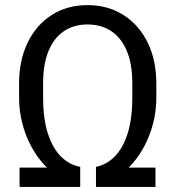

<svg xmlns="http://www.w3.org/2000/svg" viewBox="-20 -741 705 761"><path d="M504.4 -354.5V-411.1Q504.4 -487.3 482.7 -539.1Q460.9 -590.8 421.1 -617.4Q381.3 -644 326.7 -644Q272.5 -644 233.2 -617.4Q193.8 -590.8 172.4 -539.1Q150.9 -487.3 150.9 -411.1V-354.5Q150.9 -271 169.4 -212.9Q188 -154.8 220.9 -121.3Q253.9 -87.9 297.9 -79.6V-10.7Q227.5 -19.5 172.9 -70.3Q118.2 -121.1 86.9 -196.5Q55.7 -272 55.7 -354.5V-410.2Q55.7 -502.4 89.8 -572.5Q124 -642.6 185.1 -681.6Q246.1 -720.7 326.7 -720.7Q407.7 -720.7 469.2 -681.6Q530.8 -642.6 565.2 -572.5Q599.6 -502.4 599.6 -410.2V-354.5Q599.6 -272.5 568.6 -197Q537.6 -121.6 483.6 -70.6Q429.7 -19.5 360.4 -10.7V-79.6Q403.3 -88.4 435.8 -121.8Q468.3 -155.3 486.3 -213.4Q504.4 -271.5 504.4 -354.5ZM360.4 0V-76.7H596.2V0ZM57.6 0V-76.7H297.9V0Z"/></svg>

Font: RobotoDEMO
Style: Regular
Weight: 400
Designer: Christian Robertson
Foundry: Google
Version: Version 2.136